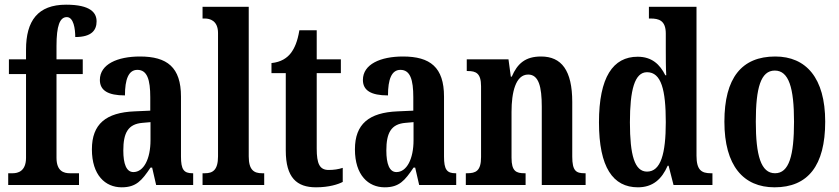

<svg xmlns="http://www.w3.org/2000/svg" viewBox="-20 -789 3577 819"><path d="M15 0H317V-50H278C253 -50 221 -58 221 -116V-473H333V-536H221V-593C221 -679 235 -716 265 -716C294 -716 301 -666 301 -631C373 -631 392 -662 392 -698C392 -734 367 -769 262 -769C141 -769 91 -700 91 -577V-536H18V-473H91V-116C91 -58 56 -50 34 -50H15Z M499 10C561 10 585 -19 622 -74H629L646 0H804V-50H801C764 -50 752 -66 752 -121V-377C752 -502 693 -548 577 -548C481 -548 406 -515 406 -448C406 -403 441 -382 513 -382C513 -450 528 -491 566 -491C608 -491 621 -449 621 -374V-317L554 -314C432 -309 372 -260 372 -152C372 -42 429 10 499 10ZM549 -55C519 -55 506 -90 506 -147C506 -222 526 -260 588 -265L622 -268V-191C622 -111 593 -55 549 -55Z M844 0H1107V-50H1098C1064 -50 1041 -63 1041 -122V-760H844V-710H854C874 -710 910 -702 910 -648V-122C910 -63 887 -50 854 -50H844Z M1328 10C1384 10 1423 -3 1442 -13V-73C1424 -67 1404 -64 1382 -64C1343 -64 1331 -91 1331 -155V-477H1434V-536H1331V-660H1257C1249 -611 1236 -583 1221 -563C1205 -542 1179 -524 1138 -520V-477H1199V-147C1199 -31 1246 10 1328 10Z M1621 10C1683 10 1707 -19 1744 -74H1751L1768 0H1926V-50H1923C1886 -50 1874 -66 1874 -121V-377C1874 -502 1815 -548 1699 -548C1603 -548 1528 -515 1528 -448C1528 -403 1563 -382 1635 -382C1635 -450 1650 -491 1688 -491C1730 -491 1743 -449 1743 -374V-317L1676 -314C1554 -309 1494 -260 1494 -152C1494 -42 1551 10 1621 10ZM1671 -55C1641 -55 1628 -90 1628 -147C1628 -222 1648 -260 1710 -265L1744 -268V-191C1744 -111 1715 -55 1671 -55Z M1967 0H2222V-50H2218C2182 -50 2162 -58 2162 -116V-312C2162 -394 2179 -471 2233 -471C2278 -471 2291 -419 2291 -334V0H2478V-50H2474C2438 -50 2421 -59 2421 -121V-354C2421 -489 2375 -548 2288 -548C2221 -548 2187 -518 2163 -462H2159L2149 -536H1971V-486H1975C2010 -486 2032 -477 2032 -421V-119C2032 -59 2009 -50 1972 -50H1967Z M2701 10C2765 10 2803 -25 2828 -82H2832L2853 0H3019V-50H3012C2972 -50 2951 -64 2951 -125V-760H2748V-710H2755C2790 -710 2820 -702 2820 -646V-578C2820 -539 2820 -499 2822 -468H2818C2795 -514 2761 -547 2700 -547C2595 -547 2535 -460 2535 -267C2535 -75 2595 10 2701 10ZM2740 -57C2687 -57 2667 -127 2667 -267C2667 -405 2687 -481 2740 -481C2801 -481 2820 -405 2820 -268C2820 -134 2799 -57 2740 -57Z M3284 10C3426 10 3500 -82 3500 -270C3500 -457 3418 -548 3287 -548C3144 -548 3070 -457 3070 -270C3070 -82 3151 10 3284 10ZM3286 -50C3226 -50 3204 -125 3204 -270C3204 -414 3225 -488 3285 -488C3345 -488 3367 -414 3367 -270C3367 -125 3346 -50 3286 -50Z"/></svg>

Font: Noto Serif Khmer ExtraCondensed
Style: Bold
Weight: 700
Width: 2
Designer: Danh Hong and the Monotype Design Team
Foundry: Monotype Imaging Inc.
Version: Version 2.004